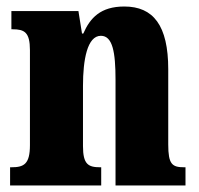

<svg xmlns="http://www.w3.org/2000/svg" viewBox="-20 -570 610 590"><path d="M11 0H291V-56H288C251 -56 235 -65 235 -121V-306C235 -386 248 -460 290 -460C326 -460 335 -410 335 -325V0H550V-56H546C509 -56 497 -65 497 -126V-357C497 -492 451 -550 362 -550C289 -550 257 -515 236 -467H232L221 -536H15V-480H19C55 -480 72 -471 72 -416V-124C72 -65 53 -56 15 -56H11Z"/></svg>

Font: Noto Serif Ethiopic ExtraCondensed Black
Style: Regular
Weight: 900
Width: 2
Designer: Monotype Design Team
Foundry: Monotype Imaging Inc.
Version: Version 2.102